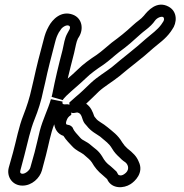

<svg xmlns="http://www.w3.org/2000/svg" viewBox="-20 -753 778 811"><path d="M209 -228C212 -207 224 -187 248 -179C259 -161 275 -146 284 -136C302 -116 320 -111 333 -101C351 -85 360 -79 368 -67C380 -46 394 -29 414 -13C418 -9 425 -3 433 4L434 7C454 46 503 43 531 25C549 14 589 -23 566 -70C557 -93 541 -108 518 -126C509 -134 504 -140 496 -152C478 -183 455 -198 435 -215C414 -233 394 -240 385 -253C382 -257 378 -261 378 -262C372 -280 364 -301 344 -315C363 -332 380 -350 398 -367C421 -388 454 -407 484 -431C532 -472 580 -506 628 -550C650 -569 679 -588 701 -619L707 -628C728 -656 731 -704 692 -725C642 -752 604 -707 588 -687C575 -671 560 -664 540 -645C510 -617 486 -598 452 -573C425 -551 412 -538 388 -521C362 -504 332 -483 307 -458C295 -446 282 -435 266 -421C274 -455 283 -490 293 -529C301 -562 301 -572 309 -590L314 -598C334 -631 327 -676 288 -691C238 -710 201 -670 186 -642C175 -622 170 -608 164 -584C149 -530 134 -470 122 -415L114 -381C105 -339 93 -303 79 -267C59 -217 49 -160 35 -109L17 -45C7 -7 32 31 75 31C115 31 148 -1 157 -33L174 -97C186 -143 193 -187 209 -228ZM244 -324 195 -334C183 -291 161 -250 148 -200C140 -169 134 -138 126 -109L108 -45C105 -34 88 -19 75 -19C68 -19 63 -23 66 -33L83 -97C97 -151 108 -205 126 -249C141 -286 154 -326 163 -371L171 -405C182 -458 198 -518 212 -572C218 -595 220 -600 229 -617C231 -620 234 -623 236 -627C242 -638 260 -649 270 -645C274 -644 280 -638 271 -624L265 -613C252 -590 251 -570 244 -541C227 -476 214 -422 201 -356L198 -344C198 -343 245 -331 245 -330C246 -333 253 -341 261 -349C286 -373 315 -396 342 -422C362 -442 389 -461 416 -479C443 -498 460 -515 483 -533C519 -559 542 -580 574 -609C587 -621 602 -630 618 -646C627 -655 628 -657 634 -665C643 -678 661 -685 669 -681C672 -679 677 -671 667 -658L661 -649C645 -627 622 -611 595 -588C550 -547 500 -510 452 -469C425 -448 393 -430 364 -403C342 -382 321 -361 300 -344C289 -335 283 -328 273 -320V-310C265 -318 240 -303 244 -324ZM306 -278C319 -275 323 -269 330 -246C334 -234 342 -226 346 -222C365 -197 388 -187 403 -176C427 -155 440 -148 453 -126C463 -109 473 -99 485 -88C489 -84 496 -76 510 -67C524 -55 528 -32 504 -17C489 -7 479 -15 479 -16C475 -24 472 -30 467 -33C462 -37 454 -46 446 -52C431 -63 422 -73 411 -93C395 -119 378 -127 365 -139C345 -157 331 -158 320 -170C306 -185 292 -201 289 -209C286 -219 276 -225 266 -226C261 -226 255 -229 262 -246C265 -253 267 -259 281 -268V-278C287 -273 298 -277 306 -278Z"/></svg>

Font: Dictator
Style: Stencil
Weight: 500
Version: Version MIL.1277